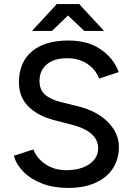

<svg xmlns="http://www.w3.org/2000/svg" viewBox="-20 -911 652 943"><path d="M48 -146 144 -177Q160 -134 202.5 -105Q245 -76 303 -75Q376 -75 419 -105Q462 -135 462 -183Q462 -267 327 -300L246 -321Q167 -341 120 -387.5Q73 -434 73 -507Q73 -604 136 -658Q199 -712 316 -712Q412 -712 475.5 -668Q539 -624 563 -557L467 -525Q450 -570 408.5 -597.5Q367 -625 309 -625Q246 -625 210 -595Q174 -565 174 -513Q174 -471 200.5 -447Q227 -423 278 -410L359 -390Q455 -367 509.5 -312Q564 -257 564 -190Q564 -131 535.5 -85.5Q507 -40 450.5 -14Q394 12 315 12Q243 12 187 -9.5Q131 -31 95.5 -67Q60 -103 48 -146ZM314 -835 235 -759H137L259 -891H369L491 -759H394Z"/></svg>

Font: Oak Sans Medium
Style: Regular
Weight: 500
Designer: Erik Kennedy, Walven
Foundry: Erik Kennedy, Walven
Version: Version 1.000